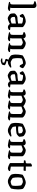

<svg xmlns="http://www.w3.org/2000/svg" viewBox="2144 -2984 1040 5369"><g transform="rotate(90 2664.5 -300.0)"><path d="M210 0Q202 0 178.5 -3.5Q155 -7 125.5 -12.5Q96 -18 70.5 -24Q45 -30 33 -34Q33 -42 36.5 -49Q40 -56 43 -60L70 -65Q87 -68 96 -82.5Q105 -97 105 -145V-694Q105 -702 102 -708.5Q99 -715 90 -718L12 -744Q14 -754 17 -761.5Q20 -769 22 -772Q33 -778 54.5 -784.5Q76 -791 98.5 -795.5Q121 -800 133 -800Q163 -800 184 -778Q205 -756 205 -725V-125Q205 -103 201 -88.5Q197 -74 194 -68L279 -59Q281 -56 283.5 -50.5Q286 -45 286 -35Q281 -27 266.5 -19Q252 -11 236 -5.5Q220 0 210 0Z M495 4Q476 4 450 -8.5Q424 -21 402 -36.5Q380 -52 373 -60Q366 -70 360.5 -95Q355 -120 355 -151Q355 -163 356 -173.5Q357 -184 358 -194Q360 -199 370.5 -209.5Q381 -220 396.5 -232Q412 -244 427.5 -253Q443 -262 454 -264Q461 -266 478.5 -267Q496 -268 518 -269Q532 -270 547 -271.5Q562 -273 577.5 -275.5Q593 -278 608.5 -280.5Q624 -283 639 -286V-395Q614 -408 577.5 -416Q541 -424 512 -424Q503 -424 495 -423.5Q487 -423 481 -422L451 -341Q447 -340 438.5 -336.5Q430 -333 411 -331Q402 -342 388 -366.5Q374 -391 369 -420Q389 -439 415.5 -454Q442 -469 471.5 -479Q501 -489 530 -494.5Q559 -500 584 -500Q600 -500 626 -490Q652 -480 678 -465.5Q704 -451 721.5 -435Q739 -419 739 -407V-71L814 -62Q816 -59 819 -52.5Q822 -46 822 -36Q816 -27 801 -19Q786 -11 769.5 -5.5Q753 0 741 0Q722 0 703.5 -8Q685 -16 671.5 -29Q658 -42 650 -56Q628 -44 598 -30Q568 -16 540.5 -6Q513 4 495 4ZM527 -74Q538 -74 559.5 -79Q581 -84 603.5 -91.5Q626 -99 639 -105V-225Q617 -221 591 -217Q565 -213 544 -211Q518 -208 492 -204Q466 -200 453 -190Q453 -174 454 -150.5Q455 -127 462 -109Q470 -99 489.5 -86.5Q509 -74 527 -74Z M1057 0Q1049 0 1025.5 -3.5Q1002 -7 973 -12.5Q944 -18 918.5 -24Q893 -30 881 -34Q881 -42 884.5 -49Q888 -56 891 -60L919 -65Q936 -68 945.5 -82.5Q955 -97 955 -145V-394Q955 -402 952 -409Q949 -416 940 -419L876 -441Q878 -455 881 -462Q884 -469 888 -472Q905 -482 933.5 -491Q962 -500 980 -500Q1009 -500 1030.5 -481Q1052 -462 1052 -433Q1076 -448 1101 -463.5Q1126 -479 1149.5 -489.5Q1173 -500 1191 -500Q1214 -500 1242.5 -491Q1271 -482 1297 -467Q1323 -452 1339.5 -435Q1356 -418 1356 -401V-125Q1356 -105 1352 -89.5Q1348 -74 1344 -68L1430 -59Q1432 -56 1434.5 -49.5Q1437 -43 1437 -35Q1432 -27 1417.5 -19Q1403 -11 1387.5 -5.5Q1372 0 1361 0Q1353 0 1329.5 -3.5Q1306 -7 1277.5 -12.5Q1249 -18 1224 -24Q1199 -30 1187 -34Q1187 -43 1190.5 -49.5Q1194 -56 1197 -60L1222 -64Q1232 -66 1239.5 -71.5Q1247 -77 1251.5 -93.5Q1256 -110 1256 -145V-362Q1256 -372 1245.5 -382Q1235 -392 1219.5 -400Q1204 -408 1190 -413Q1176 -418 1169 -418Q1162 -418 1146.5 -413.5Q1131 -409 1113 -402Q1095 -395 1079 -388.5Q1063 -382 1055 -379V-127Q1055 -108 1051 -92Q1047 -76 1042 -68L1125 -59Q1127 -56 1129.5 -49.5Q1132 -43 1132 -35Q1127 -27 1113 -19Q1099 -11 1083.5 -5.5Q1068 0 1057 0Z M1715 0Q1688 0 1658.5 -10.5Q1629 -21 1602.5 -36Q1576 -51 1557.5 -64.5Q1539 -78 1534 -85Q1522 -99 1514 -137Q1506 -175 1506 -218Q1506 -259 1509.5 -296.5Q1513 -334 1519 -364.5Q1525 -395 1531 -414Q1544 -423 1568 -437Q1592 -451 1622.5 -465.5Q1653 -480 1686 -490Q1719 -500 1750 -500Q1765 -500 1787.5 -490Q1810 -480 1832.5 -466Q1855 -452 1870.5 -439Q1886 -426 1887 -420Q1889 -411 1881.5 -392Q1874 -373 1863.5 -355Q1853 -337 1844 -329Q1834 -329 1823.5 -332Q1813 -335 1805 -339Q1799 -352 1789 -372Q1779 -392 1768.5 -408Q1758 -424 1748 -424Q1721 -424 1695 -417.5Q1669 -411 1649 -403.5Q1629 -396 1619 -391Q1616 -381 1612.5 -362Q1609 -343 1607 -321Q1605 -299 1605 -280Q1605 -247 1608 -215Q1611 -183 1615 -161Q1619 -139 1623 -134Q1625 -131 1637 -122.5Q1649 -114 1665.5 -103.5Q1682 -93 1698.5 -85.5Q1715 -78 1726 -78Q1742 -78 1770.5 -82Q1799 -86 1825 -91Q1851 -96 1860 -98Q1864 -95 1867.5 -87.5Q1871 -80 1871 -71Q1853 -56 1829.5 -39.5Q1806 -23 1777.5 -11.5Q1749 0 1715 0ZM1678 200Q1669 200 1654.5 196Q1640 192 1628 186.5Q1616 181 1612 176Q1612 168 1614 163Q1616 158 1617 156Q1651 156 1677 155Q1703 154 1725 149Q1730 141 1732.5 127Q1735 113 1735 103Q1728 98 1711 91.5Q1694 85 1674.5 79Q1655 73 1640 71Q1636 65 1631.5 55Q1627 45 1627 35Q1638 15 1645.5 1Q1653 -13 1668 -37H1707L1686 37Q1713 41 1740.5 51Q1768 61 1786 72Q1804 83 1804 91Q1804 107 1798 130Q1792 153 1781 166Q1765 176 1744 184Q1723 192 1705 196Q1687 200 1678 200Z M2098 4Q2079 4 2053 -8.5Q2027 -21 2005 -36.5Q1983 -52 1976 -60Q1969 -70 1963.5 -95Q1958 -120 1958 -151Q1958 -163 1959 -173.5Q1960 -184 1961 -194Q1963 -199 1973.5 -209.5Q1984 -220 1999.5 -232Q2015 -244 2030.5 -253Q2046 -262 2057 -264Q2064 -266 2081.5 -267Q2099 -268 2121 -269Q2135 -270 2150 -271.5Q2165 -273 2180.5 -275.5Q2196 -278 2211.5 -280.5Q2227 -283 2242 -286V-395Q2217 -408 2180.5 -416Q2144 -424 2115 -424Q2106 -424 2098 -423.5Q2090 -423 2084 -422L2054 -341Q2050 -340 2041.5 -336.5Q2033 -333 2014 -331Q2005 -342 1991 -366.5Q1977 -391 1972 -420Q1992 -439 2018.5 -454Q2045 -469 2074.5 -479Q2104 -489 2133 -494.5Q2162 -500 2187 -500Q2203 -500 2229 -490Q2255 -480 2281 -465.5Q2307 -451 2324.5 -435Q2342 -419 2342 -407V-71L2417 -62Q2419 -59 2422 -52.5Q2425 -46 2425 -36Q2419 -27 2404 -19Q2389 -11 2372.5 -5.5Q2356 0 2344 0Q2325 0 2306.5 -8Q2288 -16 2274.5 -29Q2261 -42 2253 -56Q2231 -44 2201 -30Q2171 -16 2143.5 -6Q2116 4 2098 4ZM2130 -74Q2141 -74 2162.5 -79Q2184 -84 2206.5 -91.5Q2229 -99 2242 -105V-225Q2220 -221 2194 -217Q2168 -213 2147 -211Q2121 -208 2095 -204Q2069 -200 2056 -190Q2056 -174 2057 -150.5Q2058 -127 2065 -109Q2073 -99 2092.5 -86.5Q2112 -74 2130 -74Z M2660 0Q2652 0 2628.5 -3.5Q2605 -7 2576 -12.5Q2547 -18 2521.5 -24Q2496 -30 2484 -34Q2484 -42 2487.5 -49Q2491 -56 2494 -60L2522 -65Q2539 -68 2548.5 -82.5Q2558 -97 2558 -145V-394Q2558 -402 2555 -409Q2552 -416 2543 -419L2479 -441Q2481 -455 2484 -462Q2487 -469 2491 -472Q2508 -482 2536.5 -491Q2565 -500 2583 -500Q2612 -500 2633.5 -481Q2655 -462 2655 -433Q2679 -448 2704.5 -463.5Q2730 -479 2753.5 -489.5Q2777 -500 2794 -500Q2818 -500 2848 -490Q2878 -480 2905 -464Q2932 -448 2948 -430Q2966 -441 2987.5 -453Q3009 -465 3030.5 -475.5Q3052 -486 3070.5 -493Q3089 -500 3102 -500Q3125 -500 3153.5 -491Q3182 -482 3208 -467Q3234 -452 3250.5 -435Q3267 -418 3267 -401V-125Q3267 -103 3263 -88Q3259 -73 3256 -68L3341 -59Q3343 -57 3345.5 -50.5Q3348 -44 3348 -35Q3343 -27 3329 -19Q3315 -11 3299 -5.5Q3283 0 3273 0Q3265 0 3241 -3.5Q3217 -7 3187.5 -12.5Q3158 -18 3132.5 -24Q3107 -30 3095 -34Q3095 -44 3098.5 -50Q3102 -56 3105 -60L3132 -65Q3142 -67 3150 -72.5Q3158 -78 3163 -94.5Q3168 -111 3168 -145V-362Q3168 -372 3157.5 -382Q3147 -392 3131.5 -400Q3116 -408 3102 -413Q3088 -418 3081 -418Q3072 -418 3047.5 -410Q3023 -402 2998.5 -393Q2974 -384 2962 -379V-127Q2962 -105 2957.5 -89.5Q2953 -74 2949 -68L3034 -59Q3036 -56 3038.5 -49.5Q3041 -43 3041 -35Q3036 -27 3021.5 -19Q3007 -11 2991 -5.5Q2975 0 2964 0Q2956 0 2932.5 -3.5Q2909 -7 2880.5 -12.5Q2852 -18 2826.5 -24Q2801 -30 2789 -34Q2789 -42 2792.5 -49Q2796 -56 2799 -60L2826 -65Q2843 -68 2852.5 -82.5Q2862 -97 2862 -145V-362Q2862 -372 2851 -382Q2840 -392 2824 -400Q2808 -408 2793.5 -413Q2779 -418 2772 -418Q2765 -418 2749.5 -413.5Q2734 -409 2716 -402Q2698 -395 2682 -388.5Q2666 -382 2658 -379V-127Q2658 -108 2654 -92Q2650 -76 2645 -68L2730 -59Q2732 -56 2734.5 -50Q2737 -44 2737 -35Q2732 -27 2717.5 -19Q2703 -11 2687 -5.5Q2671 0 2660 0Z M3626 0Q3599 0 3569.5 -10.5Q3540 -21 3513.5 -36Q3487 -51 3468.5 -64.5Q3450 -78 3445 -85Q3433 -99 3425 -137Q3417 -175 3417 -218Q3417 -259 3420.5 -296.5Q3424 -334 3430 -364.5Q3436 -395 3442 -414Q3456 -423 3481 -437.5Q3506 -452 3537 -466Q3568 -480 3601 -490Q3634 -500 3664 -500Q3680 -500 3705 -489Q3730 -478 3753 -463.5Q3776 -449 3784 -438Q3790 -431 3794.5 -410Q3799 -389 3802 -363.5Q3805 -338 3805 -316Q3794 -300 3779 -286Q3764 -272 3749 -261.5Q3734 -251 3723 -245Q3713 -242 3683 -237.5Q3653 -233 3610 -229.5Q3567 -226 3516 -226Q3518 -195 3523 -167Q3528 -139 3532 -134Q3535 -131 3548 -122Q3561 -113 3577.5 -103Q3594 -93 3610.5 -85.5Q3627 -78 3637 -78Q3649 -78 3670 -81Q3691 -84 3714.5 -88Q3738 -92 3757.5 -96Q3777 -100 3786 -102Q3790 -98 3794.5 -91.5Q3799 -85 3799 -74Q3780 -58 3753 -40.5Q3726 -23 3693.5 -11.5Q3661 0 3626 0ZM3587 -285Q3610 -285 3635 -287.5Q3660 -290 3681 -294.5Q3702 -299 3712 -305Q3712 -316 3710 -333Q3708 -350 3706 -365Q3704 -380 3702 -384Q3701 -388 3688 -396.5Q3675 -405 3659.5 -412Q3644 -419 3633 -419Q3624 -419 3602.5 -414.5Q3581 -410 3559.5 -403.5Q3538 -397 3528 -391Q3524 -380 3521 -363.5Q3518 -347 3516.5 -329Q3515 -311 3515 -295Q3525 -290 3546.5 -287.5Q3568 -285 3587 -285Z M4051 0Q4043 0 4019.5 -3.5Q3996 -7 3967 -12.5Q3938 -18 3912.5 -24Q3887 -30 3875 -34Q3875 -42 3878.5 -49Q3882 -56 3885 -60L3913 -65Q3930 -68 3939.5 -82.5Q3949 -97 3949 -145V-394Q3949 -402 3946 -409Q3943 -416 3934 -419L3870 -441Q3872 -455 3875 -462Q3878 -469 3882 -472Q3899 -482 3927.5 -491Q3956 -500 3974 -500Q4003 -500 4024.5 -481Q4046 -462 4046 -433Q4070 -448 4095 -463.5Q4120 -479 4143.5 -489.5Q4167 -500 4185 -500Q4208 -500 4236.5 -491Q4265 -482 4291 -467Q4317 -452 4333.5 -435Q4350 -418 4350 -401V-125Q4350 -105 4346 -89.5Q4342 -74 4338 -68L4424 -59Q4426 -56 4428.5 -49.5Q4431 -43 4431 -35Q4426 -27 4411.5 -19Q4397 -11 4381.5 -5.5Q4366 0 4355 0Q4347 0 4323.5 -3.5Q4300 -7 4271.5 -12.5Q4243 -18 4218 -24Q4193 -30 4181 -34Q4181 -43 4184.5 -49.5Q4188 -56 4191 -60L4216 -64Q4226 -66 4233.5 -71.5Q4241 -77 4245.5 -93.5Q4250 -110 4250 -145V-362Q4250 -372 4239.5 -382Q4229 -392 4213.5 -400Q4198 -408 4184 -413Q4170 -418 4163 -418Q4156 -418 4140.5 -413.5Q4125 -409 4107 -402Q4089 -395 4073 -388.5Q4057 -382 4049 -379V-127Q4049 -108 4045 -92Q4041 -76 4036 -68L4119 -59Q4121 -56 4123.5 -49.5Q4126 -43 4126 -35Q4121 -27 4107 -19Q4093 -11 4077.5 -5.5Q4062 0 4051 0Z M4688 0Q4676 0 4652 -7Q4628 -14 4602.5 -25Q4577 -36 4559 -47Q4541 -58 4541 -65V-443L4463 -449Q4463 -467 4467 -478.5Q4471 -490 4474 -494L4526 -500Q4541 -502 4545.5 -512Q4550 -522 4550 -542V-645Q4563 -655 4582.5 -664.5Q4602 -674 4618 -674L4638 -661V-501L4751 -500L4761 -487Q4760 -471 4755 -458Q4750 -445 4746 -438L4640 -442V-82L4757 -62Q4759 -59 4762 -53Q4765 -47 4765 -36Q4758 -27 4743.5 -18.5Q4729 -10 4714 -5Q4699 0 4688 0Z M5049 0Q5022 0 4993.5 -10.5Q4965 -21 4939.5 -35.5Q4914 -50 4895.5 -64.5Q4877 -79 4871 -86Q4859 -100 4851 -136.5Q4843 -173 4843 -218Q4843 -258 4846.5 -294.5Q4850 -331 4856 -362Q4862 -393 4868 -414Q4882 -423 4907.5 -437.5Q4933 -452 4964.5 -466Q4996 -480 5029.5 -490Q5063 -500 5093 -500Q5111 -500 5135.5 -491.5Q5160 -483 5185.5 -471Q5211 -459 5230 -446Q5249 -433 5256 -424Q5264 -414 5268.5 -387Q5273 -360 5275 -329.5Q5277 -299 5277 -277Q5277 -222 5269 -171Q5261 -120 5252 -89Q5240 -78 5218.5 -63Q5197 -48 5169.5 -33.5Q5142 -19 5111 -9.5Q5080 0 5049 0ZM5061 -77Q5075 -77 5097 -83.5Q5119 -90 5138.5 -98Q5158 -106 5165 -110Q5172 -127 5175 -156.5Q5178 -186 5178 -212Q5178 -245 5175.5 -280Q5173 -315 5169.5 -341Q5166 -367 5162 -372Q5159 -377 5141 -388Q5123 -399 5100.5 -409Q5078 -419 5060 -419Q5049 -419 5027.5 -414.5Q5006 -410 4985 -403.5Q4964 -397 4954 -392Q4951 -382 4948 -362.5Q4945 -343 4943 -321Q4941 -299 4941 -280Q4941 -244 4944 -212.5Q4947 -181 4951 -160Q4955 -139 4958 -134Q4961 -131 4973 -121.5Q4985 -112 5001 -102Q5017 -92 5033.5 -84.5Q5050 -77 5061 -77Z"/></g></svg>

Font: Texturina 12pt Medium
Style: Regular
Weight: 500
Designer: Guillermo Torres Carreño
Foundry: Omnibus-Type
Version: Version 1.002